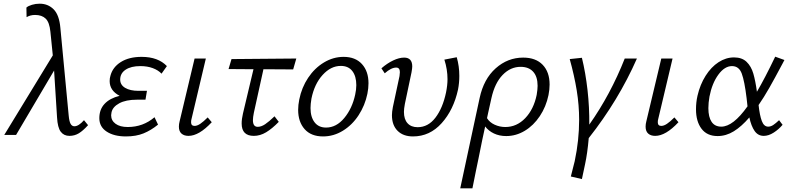

<svg xmlns="http://www.w3.org/2000/svg" viewBox="-20 -731 4292 1040"><path d="M289 -95 273 -349 67 0H3L266 -431L253 -559Q248 -610 227.5 -630Q207 -650 170 -650Q144 -650 124 -638L123 -690Q133 -699 153 -705Q173 -711 195 -711Q240 -711 270.5 -680.5Q301 -650 307 -580L352 -106Q355 -73 362.5 -60Q370 -47 383 -47Q406 -47 435 -80L457 -53Q430 -23 407 -9Q384 5 356 5Q326 5 309 -17.5Q292 -40 289 -95Z M518 -91Q518 -138 546.5 -168.5Q575 -199 628 -212Q574 -240 574 -292Q574 -307 578 -320Q590 -367 634.5 -395Q679 -423 747 -423Q836 -423 884 -373L855 -332Q837 -351 807.5 -362Q778 -373 740 -373Q690 -373 660.5 -353.5Q631 -334 631 -300Q631 -271 658 -255Q685 -239 730 -239H776L768 -191H722Q662 -191 626 -171.5Q590 -152 584 -122Q582 -112 582 -107Q582 -78 606 -60.5Q630 -43 672 -43Q755 -43 817 -96L836 -56Q798 -25 757.5 -8.5Q717 8 662 8Q598 8 558 -18Q518 -44 518 -91Z M949 -45Q949 -59 953 -74L1034 -414H1095L1018 -89Q1015 -79 1015 -69Q1015 -49 1034 -49Q1048 -49 1065 -60.5Q1082 -72 1105 -95L1127 -69Q1058 5 1001 5Q977 5 963 -7.5Q949 -20 949 -45Z M1289 -62Q1289 -86 1296 -116L1353 -356L1218 -357L1234 -411L1585 -414L1568 -355L1407 -356L1355 -120Q1350 -95 1350 -80Q1350 -44 1376 -44Q1395 -44 1416 -58Q1437 -72 1467 -101L1490 -71Q1454 -34 1421.5 -14.5Q1389 5 1355 5Q1289 5 1289 -62Z M1595 -136Q1595 -162 1601 -192Q1614 -257 1649 -309.5Q1684 -362 1734.5 -392.5Q1785 -423 1841 -423Q1905 -423 1940.5 -384Q1976 -345 1976 -280Q1976 -253 1970 -223Q1957 -160 1922.5 -107Q1888 -54 1837.5 -23Q1787 8 1730 8Q1665 8 1630 -31.5Q1595 -71 1595 -136ZM1904 -219Q1910 -246 1910 -270Q1910 -318 1888.5 -346Q1867 -374 1826 -374Q1772 -374 1727.5 -325Q1683 -276 1667 -197Q1662 -167 1662 -146Q1662 -97 1684 -68.5Q1706 -40 1746 -40Q1802 -40 1845 -92Q1888 -144 1904 -219Z M2103 -107Q2103 -124 2108 -151L2144 -319Q2146 -333 2146 -340Q2146 -365 2126 -365Q2099 -365 2064 -334L2046 -361Q2077 -388 2109.5 -403.5Q2142 -419 2169 -419Q2213 -419 2213 -371Q2213 -361 2209 -339L2173 -168Q2168 -141 2168 -125Q2168 -85 2187.5 -63.5Q2207 -42 2242 -42Q2299 -42 2338.5 -93.5Q2378 -145 2396 -230Q2404 -270 2404 -302Q2404 -355 2387 -408L2454 -421Q2468 -373 2468 -320Q2468 -282 2461 -246Q2437 -136 2372.5 -64Q2308 8 2217 8Q2164 8 2133.5 -22.5Q2103 -53 2103 -107Z M2550 -70 2578 -200Q2600 -303 2665 -361Q2730 -419 2814 -419Q2882 -419 2919.5 -380Q2957 -341 2957 -273Q2957 -246 2951 -216Q2938 -153 2904 -102Q2870 -51 2822.5 -22.5Q2775 6 2722 6Q2685 6 2655.5 -8Q2626 -22 2608 -46Q2595 11 2572 127Q2566 155 2558 194.5Q2550 234 2539 289H2473Q2538 -12 2550 -70ZM2717 -43Q2779 -43 2825 -91Q2871 -139 2887 -217Q2892 -247 2892 -266Q2892 -316 2868 -342.5Q2844 -369 2800 -369Q2745 -369 2702.5 -325Q2660 -281 2642 -200L2624 -119L2618 -91Q2632 -68 2659.5 -55.5Q2687 -43 2717 -43Z M3093 142Q3117 29 3117 -82Q3117 -161 3104 -241Q3091 -321 3066 -411L3132 -418Q3152 -336 3162.5 -242.5Q3173 -149 3172 -56Q3287 -219 3364 -414H3430Q3330 -187 3169 17Q3162 99 3149 159L3132 239L3072 225Q3083 184 3093 142Z M3477 -45Q3477 -59 3481 -74L3562 -414H3623L3546 -89Q3543 -79 3543 -69Q3543 -49 3562 -49Q3576 -49 3593 -60.5Q3610 -72 3633 -95L3655 -69Q3586 5 3529 5Q3505 5 3491 -7.5Q3477 -20 3477 -45Z M3750 -139Q3750 -177 3758 -212Q3772 -273 3802 -320.5Q3832 -368 3872 -394Q3912 -420 3956 -420Q3999 -420 4024 -396Q4049 -372 4060.5 -332.5Q4072 -293 4080 -234Q4123 -307 4179 -424L4229 -406L4219 -387Q4176 -306 4147 -255Q4118 -204 4089 -162Q4095 -106 4106.5 -75.5Q4118 -45 4141 -45Q4155 -45 4168.5 -54Q4182 -63 4200 -80L4219 -55Q4198 -30 4170.5 -12.5Q4143 5 4117 5Q4086 5 4067.5 -21.5Q4049 -48 4039 -95Q3997 -46 3955 -20Q3913 6 3867 6Q3810 6 3780 -33.5Q3750 -73 3750 -139ZM3817 -145Q3817 -97 3834.5 -71Q3852 -45 3887 -45Q3951 -45 4029 -155L4024 -200Q4013 -291 3998 -332Q3983 -373 3945 -373Q3905 -373 3871 -326.5Q3837 -280 3823 -208Q3817 -174 3817 -145Z"/></svg>

Font: LXGW Bright GB
Style: Italic
Weight: 400
Italic angle: -12°
Designer: Christian Thalmann (Catharsis Fonts)
Foundry: LXGW / Christian Thalmann (Catharsis Fonts) / Fontworks Inc.
Version: Version 5.510